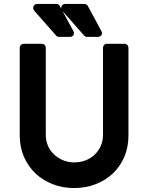

<svg xmlns="http://www.w3.org/2000/svg" viewBox="-20 -945 772 973"><path d="M356 -122Q387 -122 414 -132.5Q441 -143 460.5 -162Q480 -181 491 -206.5Q502 -232 502 -262V-702Q502 -711 507.5 -717Q513 -723 521 -723H612Q620 -723 625.5 -717Q631 -711 631 -702V-259Q631 -199 610 -150Q589 -101 552 -66Q515 -31 464.5 -11.5Q414 8 356 8Q298 8 247.5 -11.5Q197 -31 160 -66Q123 -101 101.5 -150Q80 -199 80 -259V-702Q80 -711 86 -717Q92 -723 101 -723H192Q201 -723 206.5 -717Q212 -711 212 -702V-262Q212 -232 223 -206.5Q234 -181 253.5 -162.5Q273 -144 299.5 -133Q326 -122 356 -122ZM267 -925Q272 -925 277 -921.5Q282 -918 284 -913L351 -789Q358 -777 352.5 -767.5Q347 -758 333 -758H279Q271 -758 265 -764L154 -890Q145 -901 150 -913Q155 -925 169 -925ZM409 -925Q414 -925 419 -921.5Q424 -918 426 -913L493 -789Q500 -777 494.5 -767.5Q489 -758 475 -758H421Q413 -758 407 -764L296 -890Q287 -901 292 -913Q297 -925 311 -925Z"/></svg>

Font: Stadtwerke
Style: Bold
Weight: 700
Designer: Santiago Orozco
Foundry: Typemade
Version: Version 1.003